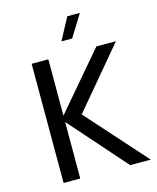

<svg xmlns="http://www.w3.org/2000/svg" viewBox="-131 -999 893 1089"><g transform="rotate(-15 315.0 -454.0)"><path d="M105 0H203V-332L496 0H617L305 -349L600 -700H485L203 -369V-700H105ZM301 -779H364L444 -908H370Z"/></g></svg>

Font: Chess Sans Medium
Style: Regular
Weight: 500
Designer: Wolf Bōese
Foundry: Wolf Bōese
Version: Version 7.223;Glyphs 3.3 (3306)